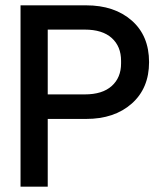

<svg xmlns="http://www.w3.org/2000/svg" viewBox="-20 -700 605 720"><path d="M57 0V-680H303Q409 -680 474 -623Q539 -566 539 -467Q539 -369 474 -311.5Q409 -254 303 -254H159V0ZM159 -346H298Q364 -346 399 -377.5Q434 -409 434 -462V-472Q434 -526 399 -557.5Q364 -589 298 -589H159Z"/></svg>

Font: TASA Orbiter Display Medium
Style: Regular
Weight: 500
Designer: Weizhong Zhang
Version: Version 1.000;Glyphs 3.1.2 (3151)